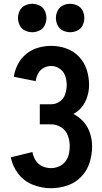

<svg xmlns="http://www.w3.org/2000/svg" viewBox="-20 -985 540 1013"><path d="M150 -815Q130 -815 111.5 -824Q93 -833 84 -851.5Q75 -870 75 -890Q75 -910 84 -928.5Q93 -947 111.5 -956Q130 -965 150 -965Q170 -965 188.5 -956Q207 -947 216 -928.5Q225 -910 225 -890Q225 -870 216 -851.5Q207 -833 188.5 -824Q170 -815 150 -815ZM350 -815Q330 -815 311.5 -824Q293 -833 284 -851.5Q275 -870 275 -890Q275 -910 284 -928.5Q293 -947 311.5 -956Q330 -965 350 -965Q370 -965 388.5 -956Q407 -947 416 -928.5Q425 -910 425 -890Q425 -870 416 -851.5Q407 -833 388.5 -824Q370 -815 350 -815ZM249 8Q200 8 154 -10Q108 -28 77 -67.5Q46 -107 37 -155L151 -183Q155 -159 168 -138.5Q181 -118 203 -108Q225 -98 249 -98Q270 -98 290.5 -106.5Q311 -115 324.5 -132.5Q338 -150 343 -171Q348 -192 348 -214Q348 -242 338 -269.5Q328 -297 303.5 -313Q279 -329 250 -329H190V-435H250Q275 -435 295.5 -449.5Q316 -464 324 -488Q332 -512 332 -536.5Q332 -561 324 -584.5Q316 -608 295 -622.5Q274 -637 250 -637Q229 -637 210 -626.5Q191 -616 181 -597Q171 -578 168 -557L53 -580Q58 -615 74.5 -646.5Q91 -678 118.5 -700.5Q146 -723 180.5 -733Q215 -743 250 -743Q291 -743 329.5 -729.5Q368 -716 396.5 -686Q425 -656 437.5 -617Q450 -578 450 -537Q450 -499 436 -462.5Q422 -426 393 -401Q381 -391 367 -384Q387 -374 404 -359Q436 -332 451 -293Q466 -254 466 -212Q466 -169 452.5 -126.5Q439 -84 408 -52Q377 -20 334.5 -6Q292 8 249 8Z"/></svg>

Font: Iosevka SS01
Style: Bold
Weight: 700
Monospace: yes
Designer: Belleve Invis
Foundry: Belleve Invis
Version: 2.3.3; ttfautohint (v1.8.3)